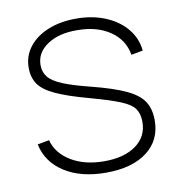

<svg xmlns="http://www.w3.org/2000/svg" viewBox="-69 -618 651 696"><g transform="rotate(-10 257.0 -270.5)"><path d="M267 14Q175.5 14 115 -24.2Q54.5 -62.5 40 -130L83 -138Q96.5 -88 146.2 -58Q196 -28 268 -28Q341.5 -28 384.8 -59.5Q428 -91 428 -145Q428 -174.5 415 -193.2Q402 -212 364.2 -227.5Q326.5 -243 253 -263Q176 -284 133.2 -303.8Q90.5 -323.5 73.2 -348.2Q56 -373 56 -409Q56 -452 81.5 -485Q107 -518 152 -536.5Q197 -555 256 -555Q315.5 -555 363.2 -535.2Q411 -515.5 440.2 -480.2Q469.5 -445 474 -399L431 -391Q421.5 -447.5 373.2 -480.2Q325 -513 253 -513Q185.5 -514 142.8 -485.5Q100 -457 100 -411Q100 -385.5 114.5 -367.2Q129 -349 165 -334Q201 -319 265 -303Q346 -282.5 391.2 -261.5Q436.5 -240.5 454.8 -212.5Q473 -184.5 473 -143Q473 -69.5 418 -27.8Q363 14 267 14Z"/></g></svg>

Font: Manrope Variable Light
Style: Regular
Weight: 200
Designer: Mikhail Sharanda
Foundry: Mikhail Sharanda
Version: Version 4.505